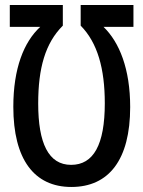

<svg xmlns="http://www.w3.org/2000/svg" viewBox="-20 -734 570 764"><path d="M511 -714H301V-632C368 -564 397 -461 397 -323C397 -158 352 -78 263 -78C173 -78 132 -164 132 -322C132 -463 160 -562 230 -632V-714H19V-627H140C75 -567 33 -462 33 -309C33 -100 116 10 264 10C413 10 498 -98 498 -308C498 -460 455 -566 392 -627H511Z"/></svg>

Font: Noto Sans Mono Condensed Medium
Style: Regular
Weight: 500
Width: 3
Designer: Monotype Design Team
Foundry: Monotype Imaging Inc.
Version: Version 2.014